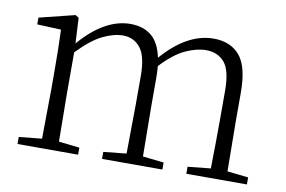

<svg xmlns="http://www.w3.org/2000/svg" viewBox="-61 -625 1083 727"><g transform="rotate(10 480.5 -261.0)"><path d="M779 0H693V-27L781 -36Q783 -144 783 -226V-334Q783 -413 757 -443.5Q731 -474 686 -474Q651 -474 608.5 -455Q566 -436 516 -383Q518 -362 518 -335V-226L520 -36L601 -27V0H369V-27L457 -36L459 -226V-334Q459 -411 433.5 -442.5Q408 -474 367 -474Q331 -474 289 -453.5Q247 -433 195 -379V-226L197 -36L277 -27V0H44V-27L132 -36L134 -226V-282Q134 -384 131 -455L39 -459V-485L176 -519L189 -511L194 -413Q288 -522 387 -522Q436 -522 467.5 -496.5Q499 -471 511 -414Q605 -522 707 -522Q772 -522 807.5 -480Q843 -438 843 -338V-226L845 -36L926 -27V0Z"/></g></svg>

Font: Minh Nguyen ExtraLight
Style: Regular
Weight: 250
Designer: Ryoko NISHIZUKA 西塚涼子 (kana & ideographs); Frank Grießhammer (Latin, Greek & Cyrillic); Wenlong ZHANG 张文龙 (bopomofo); San
Foundry: Adobe
Version: Version 1.100;July 7, 2023;FontCreator 14.0.0.2814 64-bit